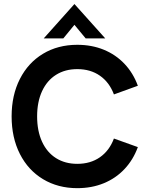

<svg xmlns="http://www.w3.org/2000/svg" viewBox="-20 -940 750 975"><path d="M39 -349Q39 -456.5 81 -539Q123 -621.5 198.5 -667Q274 -712.5 372.5 -712.5Q446 -712.5 507 -687.5Q568 -662.5 612.2 -615.8Q656.5 -569 680 -504.5L558.5 -460.5Q535.5 -522 487.5 -555.5Q439.5 -589 372.5 -589Q310.5 -589 264.5 -560Q218.5 -531 193.5 -476.8Q168.5 -422.5 168.5 -349Q168.5 -275 193.5 -220.5Q218.5 -166 264.5 -137Q310.5 -108 372.5 -108Q439.5 -108 487.5 -141.5Q535.5 -175 558.5 -236.5L680 -193Q656.5 -128.5 612.2 -81.5Q568 -34.5 507 -9.5Q446 15.5 372.5 15.5Q274.5 15.5 198.8 -30Q123 -75.5 81 -158.2Q39 -241 39 -349ZM358 -919.5 514.5 -745H415L358 -814L301.5 -745H202Z"/></svg>

Font: HK Grotesk
Style: Bold
Weight: 700
Designer: Alfredo Marco Pradil
Foundry: Hanken Design Co.
Version: Version 3.001